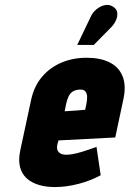

<svg xmlns="http://www.w3.org/2000/svg" viewBox="-20 -745 525 778"><path d="M430 -634Q443 -647 450 -663Q457 -679 455 -694Q453 -709 438 -718Q423 -728 404.5 -724Q386 -720 371 -707.5Q356 -695 349 -680L293 -563H360ZM212 -158 217 -176 447 -188 480 -343Q492 -399 476.5 -436.5Q461 -474 423.5 -492.5Q386 -511 331 -511Q276 -511 229.5 -491.5Q183 -472 150.5 -434Q118 -396 106 -340L62 -135Q54 -97 61 -69Q68 -41 87.5 -23Q107 -5 136.5 4Q166 13 202 13Q249 13 298.5 0Q348 -13 388 -35L371 -150Q343 -139 307.5 -128.5Q272 -118 248 -118Q237 -118 229.5 -121Q222 -124 217.5 -129Q213 -134 211.5 -141.5Q210 -149 212 -158ZM330 -323 325 -300 242 -294 248 -324Q252 -342 258 -354.5Q264 -367 274.5 -374Q285 -381 303 -382Q320 -383 326.5 -374Q333 -365 333 -351.5Q333 -338 330 -323Z"/></svg>

Font: Advent Pro ExtraBold
Style: Italic
Weight: 800
Italic angle: -12°
Version: Version 3.000